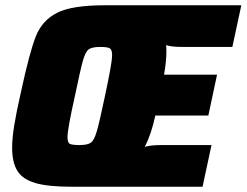

<svg xmlns="http://www.w3.org/2000/svg" viewBox="-20 -708 935 728"><path d="M26 -148Q26 -184 34 -233Q42 -282 59 -357Q92 -510 116 -570.5Q140 -631 196.5 -659.5Q253 -688 377 -688H895L861 -530H673Q629 -530 610 -537L611 -516Q611 -475 602 -425H803L770 -270H569Q554 -200 529 -151Q550 -158 594 -158H782L748 0H250Q162 0 114 -14Q66 -28 46 -60Q26 -92 26 -148ZM378 -344Q390 -400 397.5 -441Q405 -482 405 -499Q405 -520 396 -525Q387 -530 360 -530Q329 -530 316.5 -521Q304 -512 294.5 -478.5Q285 -445 264 -344Q251 -286 243.5 -245.5Q236 -205 236 -188Q236 -167 245 -162.5Q254 -158 281 -158Q312 -158 324.5 -167Q337 -176 347 -210Q357 -244 378 -344Z"/></svg>

Font: Saira Semi Condensed Black
Style: Italic
Weight: 900
Width: 4
Italic angle: -12°
Designer: Hector Gatti with collaboration of the Omnibus-Type team
Foundry: Omnibus-Type
Version: Version 1.001; ttfautohint (v1.8)